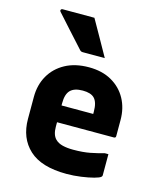

<svg xmlns="http://www.w3.org/2000/svg" viewBox="-120 -895 841 995"><g transform="rotate(15 300.0 -397.5)"><path d="M302 -552Q373 -552 424 -523Q475 -494 502.5 -444Q530 -394 530 -330V-244Q530 -234 520 -234H215V-210Q215 -166 236 -145Q251 -130 275.5 -124Q300 -118 332 -118Q385 -118 423 -125.5Q461 -133 495 -143H515V-29Q515 -25 511 -21Q504 -14 476 -6.5Q448 1 409 6.5Q370 12 331 12Q196 12 130.5 -48.5Q65 -109 65 -212V-330Q65 -394 93.5 -444Q122 -494 175 -523Q228 -552 302 -552ZM302 -427Q257 -427 236 -406Q215 -385 215 -337V-324H385V-337Q385 -387 364 -408Q345 -427 302 -427ZM262 -807Q289 -759 315.5 -712.5Q342 -666 368 -619H250Q239 -619 233 -627Q189 -676 155.5 -712.5Q122 -749 84 -792Q80 -797 82.5 -802Q85 -807 91 -807Z"/></g></svg>

Font: Recursive Mn Lnr St XBd
Style: Regular
Weight: 800
Monospace: yes
Version: Version 1.079;hotconv 1.0.112;makeotfexe 2.5.65598; ttfautoh